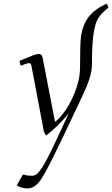

<svg xmlns="http://www.w3.org/2000/svg" viewBox="-20 -744 623 1067"><path d="M73.2 286.1 106.9 226.1Q133.8 232.9 155.8 232.9Q169.4 232.9 179 227.3Q188.5 221.7 205.3 199.5Q222.2 177.2 246.8 129.4Q271.5 81.5 309.1 0L361.8 -113.8Q333 -78.1 297.6 -43.9Q262.2 -9.8 235.8 9.8L224.1 -12.2L155.8 -372.1Q153.8 -385.3 150.6 -389.2Q147.5 -393.1 141.1 -393.1Q130.9 -393.1 95.2 -378.9L87.9 -405.8Q142.6 -428.7 162.8 -436.3Q183.1 -443.8 193.8 -443.8Q207 -443.8 211.9 -436Q216.8 -428.2 219.2 -411.1L286.1 -65.9Q346.2 -117.7 385.5 -206.1Q424.8 -294.4 424.8 -369.1Q424.8 -503.4 430.2 -541Q440.4 -610.4 474.9 -652.8Q509.3 -695.3 573.2 -724.1L583 -702.1Q535.6 -664.1 520.8 -634Q505.9 -604 498 -542Q491.2 -483.9 491.2 -391.1Q491.2 -353.5 479 -312.3Q466.8 -271 437 -209L335 6.8Q247.1 192.4 211.4 247.8Q175.8 303.2 132.8 303.2Q114.3 303.2 91.8 295.9Z"/></svg>

Font: Dehuti Alt
Style: Italic
Weight: 400
Version: Version 1.2